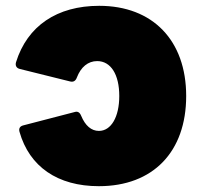

<svg xmlns="http://www.w3.org/2000/svg" viewBox="-20 -626 692 660"><path d="M320 14C506 14 620 -104 620 -296C620 -487 505 -606 321 -606C176 -606 74 -537 35 -412C32 -401 36 -392 48 -389L221 -346C232 -343 240 -348 244 -359C258 -396 283 -416 314 -416C361 -416 390 -370 390 -296C390 -224 362 -176 320 -176C294 -176 273 -194 259 -228C254 -240 247 -244 237 -241L60 -195C48 -192 44 -184 47 -173C81 -53 178 14 320 14Z"/></svg>

Font: LINE Seed Sans TH Heavy
Style: Regular
Weight: 900
Designer: Dalton Maag Ltd | Thai characters by Cadson Demak Co.,Ltd.
Foundry: Dalton Maag Ltd
Version: Version 1.003